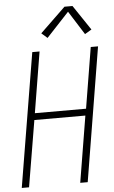

<svg xmlns="http://www.w3.org/2000/svg" viewBox="-63 -1009 626 1050"><g transform="rotate(-5 250.0 -483.5)"><path d="M13 0 135 -735H175L120 -401H401L456 -735H496L375 0H334L394 -364H114L53 0ZM225 -805 193 -833 332 -967H376L468 -830L431 -808L349 -938Z"/></g></svg>

Font: Iosevka Curly XLtObl
Style: Regular
Weight: 200
Italic angle: -9°
Monospace: yes
Designer: Belleve Invis
Foundry: Belleve Invis
Version: Version 11.1.0; ttfautohint (v1.8.3)